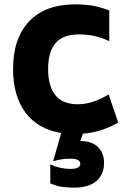

<svg xmlns="http://www.w3.org/2000/svg" viewBox="-20 -599 586 882"><path d="M458 150Q458 202 423 232.5Q388 263 320 263Q288 263 262.5 259Q237 255 211 243V156Q257 177 303 177Q349 177 349 153Q349 142 338 136Q327 130 300 130Q262 130 224 142L261 12Q153 -6 96.5 -82.5Q40 -159 40 -282Q40 -422 113 -500Q186 -578 323 -579Q372 -579 407.5 -572.5Q443 -566 482 -551V-410Q445 -427 412 -434Q379 -441 340 -441Q267 -440 234 -399.5Q201 -359 201 -283Q201 -121 336 -120Q405 -120 479 -165L523 -36Q445 9 361 15L349 49H350Q402 49 430 76.5Q458 104 458 150Z"/></svg>

Font: Biryani ExtraBold
Style: Regular
Weight: 800
Designer: Dan Reynolds and Mathieu Reguer
Foundry: Dan Reynolds and Mathieu Reguer
Version: Version 1.004; ttfautohint (v1.1) -l 5 -r 5 -G 72 -x 0 -D la